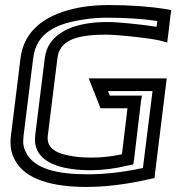

<svg xmlns="http://www.w3.org/2000/svg" viewBox="-20 -704 697 759"><path d="M645 -568 654 -643 657 -664 636 -668C567 -679 491 -684 410 -684C376 -684 342 -682 311 -677C202 -660 78 -611 61 -473L23 -166C19 -134 23 -102 36 -77C77 10 198 35 322 35C396 35 480 25 571 4L591 0L593 -20L636 -369L639 -394H614H372H331L345 -358L372 -290L377 -276H392H484L462 -94C419 -85 380 -81 342 -81C318 -81 296 -82 276 -85C213 -94 162 -112 169 -168L207 -474C215 -538 268 -567 398 -567C450 -567 572 -553 611 -544L641 -536L645 -568ZM599 -598C543 -607 449 -617 404 -617C261 -617 168 -567 157 -474L119 -168C108 -75 196 -45 263 -36C285 -33 310 -31 336 -31C383 -31 434 -37 487 -50L507 -54L510 -74L537 -301L541 -326H516H414L407 -344H583L545 -40C466 -23 394 -15 328 -15C209 -15 114 -35 82 -103C72 -122 70 -141 73 -166L111 -473C123 -578 209 -612 312 -627C342 -632 372 -634 404 -634C475 -634 541 -630 602 -621L599 -598Z"/></svg>

Font: Gamestation Display Outline
Style: Italic
Weight: 400
Designer: Jonas Hecksher
Foundry: Jonas Hecksher, Playtypeª, e-types AS
Version: Version 1.003